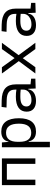

<svg xmlns="http://www.w3.org/2000/svg" viewBox="1069 -1636 792 2970"><g transform="rotate(-90 1465.0 -151.0)"><path d="M415.5 0V-440.9H170.4V0H85.9V-517.6H500V0Z M671.9 224.6V-517.6H746.6L755.4 -416.5H760.7Q769 -469.7 808.8 -498.5Q848.6 -527.3 913.6 -527.3Q1015.6 -527.3 1068.4 -458Q1121.1 -388.7 1121.1 -253.9Q1121.1 -124 1068.8 -57.1Q1016.6 9.8 914.6 9.8Q848.6 9.8 810.1 -20.3Q771.5 -50.3 764.2 -103H756.3V224.6ZM756.3 -246.1Q756.3 -64 896 -64Q1037.1 -64 1037.1 -253.9Q1037.1 -453.6 896.5 -453.6Q756.3 -453.6 756.3 -271.5Z M1581.1 4.9 1576.2 -109.4H1567.4Q1560.1 -52.2 1511.7 -21.2Q1463.4 9.8 1389.2 9.8Q1309.6 9.8 1266.1 -27.8Q1222.7 -65.4 1222.7 -134.3Q1222.7 -216.3 1282.2 -259Q1341.8 -301.8 1453.6 -301.8Q1517.6 -301.8 1563.5 -293V-315.9Q1563.5 -381.3 1523.9 -411.6Q1484.4 -441.9 1402.8 -443.4L1286.1 -446.3L1295.9 -522.5L1396.5 -521Q1523.9 -519 1584.5 -465.3Q1645 -411.6 1645 -303.7V-74.7L1733.4 -65.4V0ZM1563.5 -227.1Q1536.6 -231 1508.1 -231.7Q1479.5 -232.4 1451.2 -232.4Q1303.2 -232.4 1303.2 -138.7Q1303.2 -101.6 1328.9 -81.1Q1354.5 -60.5 1400.4 -60.5Q1451.7 -60.5 1488 -78.1Q1524.4 -95.7 1543.9 -124Q1563.5 -152.3 1563.5 -184.1Z M1813.5 0 2004.4 -256.3 1813.5 -517.6H1910.6L2051.3 -321.3L2190.9 -517.6H2288.1L2096.7 -259.3L2288.1 0H2190.9L2049.8 -194.8L1910.6 0Z M2752.9 4.9 2748 -109.4H2739.3Q2731.9 -52.2 2683.6 -21.2Q2635.3 9.8 2561 9.8Q2481.4 9.8 2438 -27.8Q2394.5 -65.4 2394.5 -134.3Q2394.5 -216.3 2454.1 -259Q2513.7 -301.8 2625.5 -301.8Q2689.5 -301.8 2735.4 -293V-315.9Q2735.4 -381.3 2695.8 -411.6Q2656.2 -441.9 2574.7 -443.4L2458 -446.3L2467.8 -522.5L2568.4 -521Q2695.8 -519 2756.3 -465.3Q2816.9 -411.6 2816.9 -303.7V-74.7L2905.3 -65.4V0ZM2735.4 -227.1Q2708.5 -231 2679.9 -231.7Q2651.4 -232.4 2623 -232.4Q2475.1 -232.4 2475.1 -138.7Q2475.1 -101.6 2500.7 -81.1Q2526.4 -60.5 2572.3 -60.5Q2623.5 -60.5 2659.9 -78.1Q2696.3 -95.7 2715.8 -124Q2735.4 -152.3 2735.4 -184.1Z"/></g></svg>

Font: Cascadia Code PL SemiLight
Style: Regular
Weight: 350
Monospace: yes
Designer: Aaron Bell
Foundry: Saja Typeworks
Version: Version 2404.023; ttfautohint (v1.8.4)